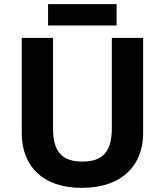

<svg xmlns="http://www.w3.org/2000/svg" viewBox="-20 -948 796 927"><path d="M543 -928H212V-825H543ZM671 -303V-765H520V-329C520 -218 478 -168 379 -168C284 -168 236 -210 236 -328V-765H85V-305C85 -146 186 -41 375 -41C574 -41 671 -155 671 -303Z"/></svg>

Font: Noto Sans Tamil UI
Style: Bold
Weight: 700
Designer: Jelle Bosma - Monotype Design Team
Foundry: Monotype Imaging Inc.
Version: Version 2.004